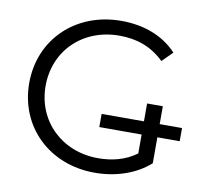

<svg xmlns="http://www.w3.org/2000/svg" viewBox="-79 -795 964 889"><g transform="rotate(10 403.0 -350.0)"><path d="M784 -267H679V-351H605V-267H406V-205H605V-116C552 -77 490 -62 425 -62C253 -62 128 -186 128 -350C128 -516 253 -638 425 -638C507 -638 576 -614 636 -556L684 -604C621 -672 529 -707 422 -707C208 -707 51 -556 51 -350C51 -144 208 7 421 7C518 7 612 -23 679 -83V-205H784Z"/></g></svg>

Font: Montserrat-Alt1
Style: Regular
Weight: 400
Designer: Differentunic
Foundry: Differentunic
Version: Version 7.222